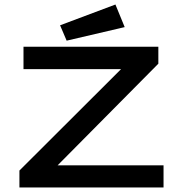

<svg xmlns="http://www.w3.org/2000/svg" viewBox="-20 -830 790 850"><path d="M66 0V-75L516 -524H84V-623H681V-548L235 -98H704V0ZM275 -650 246 -718 491 -810 532 -710Z"/></svg>

Font: Inconsolata ExtraExpanded
Style: Bold
Weight: 700
Width: 8
Monospace: yes
Designer: Raph Levien, Cyreal, Brenton Simpson
Foundry: Raph Levien, Cyreal, Google
Version: Version 3.100; ttfautohint (v1.8.4.7-5d5b)